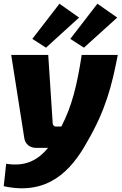

<svg xmlns="http://www.w3.org/2000/svg" viewBox="-27 -791 650 1027"><path d="M396 -697 291 -771 146 -583 219 -536ZM422 -536 600 -697 494 -771 349 -583ZM410 -497C385 -335 358 -223 301 -114H272C263 -114 256 -121 255 -130L231 -497H33L103 -52C107 -22 132 0 165 0H230C170 73 101 100 6 85L-7 205C227 256 353 124 439 -32C538 -202 571 -331 603 -497Z"/></svg>

Font: Exo 2 Extra Bold
Style: Italic
Weight: 800
Italic angle: -8°
Designer: Natanael Gama
Version: Version 1.001;PS 001.001;hotconv 1.0.88;makeotf.lib2.5.64775